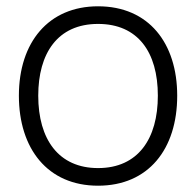

<svg xmlns="http://www.w3.org/2000/svg" viewBox="-20 -575 623 610"><path d="M291.5 15C451 15 543 -100.5 543 -271C543 -438 452.5 -555 291.5 -555C134 -555 40 -440.5 40 -271C40 -103 131 15 291.5 15ZM291.5 -41C166.5 -41 101.5 -132 101.5 -271C101.5 -405 162.5 -499 291.5 -499C418 -499 481.5 -409.5 481.5 -271C481.5 -134.5 419 -41 291.5 -41Z"/></svg>

Font: Hauora Light
Style: Regular
Weight: 300
Designer: Wayne Shih
Foundry: WCYS
Version: Version 1.001;hotconv 1.0.109;makeotfexe 2.5.65596